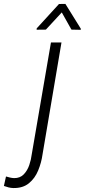

<svg xmlns="http://www.w3.org/2000/svg" viewBox="-139 -745 433 980"><path d="M121.1 -528.3H174.8L78.1 43Q72.3 85 55.9 125Q39.6 165 8.5 190.4Q-22.5 215.8 -71.3 214.8Q-84 214.4 -95.7 211.4Q-107.4 208.5 -119.1 204.1L-108.4 155.8Q-98.6 158.7 -88.4 161.1Q-78.1 163.6 -67.4 164.1Q-36.6 164.6 -17.8 145Q1 125.5 10.5 97.2Q20 68.8 22.9 43.5ZM194.8 -725.1 273.4 -598.6V-592.8L225.6 -593.8L176.3 -681.6L95.2 -593.8L47.9 -593.3L48.3 -600.1L162.1 -724.6Z"/></svg>

Font: Roboto Condensed Light
Style: Italic
Weight: 300
Italic angle: -12°
Designer: Christian Robertson
Foundry: Google
Version: Version 3.0; 2020